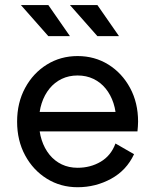

<svg xmlns="http://www.w3.org/2000/svg" viewBox="-20 -743 624 772"><path d="M85 -293V-214.8H444.3L478.5 -293ZM444.3 -166Q426.3 -117.2 385 -92.8Q343.8 -68.4 292 -68.4Q256.8 -68.4 228.3 -82Q199.7 -95.7 179.2 -120.8Q158.7 -146 147.7 -179.9Q136.7 -213.9 136.7 -253.9Q136.7 -294.4 147.7 -328.1Q158.7 -361.8 179.2 -387Q199.7 -412.1 228.3 -425.8Q256.8 -439.5 292 -439.5Q327.1 -439.5 355.7 -425.8Q384.3 -412.1 404.8 -387Q425.3 -361.8 436.3 -328.1Q447.3 -294.4 447.3 -253.9Q447.3 -243.7 446.5 -234.1Q445.8 -224.6 444.3 -214.8H532.7Q533.7 -224.6 534.4 -234.4Q535.2 -244.1 535.2 -253.9Q535.2 -330.1 502.9 -389.6Q470.7 -449.2 415.8 -483.4Q360.8 -517.6 292 -517.6Q223.6 -517.6 168.5 -483.4Q113.3 -449.2 81.1 -389.6Q48.8 -330.1 48.8 -253.9Q48.8 -177.7 81.1 -118.2Q113.3 -58.6 168.5 -24.4Q223.6 9.8 292 9.8Q364.7 9.8 426.8 -24.2Q488.8 -58.1 519 -123ZM174.3 -597.7 64 -722.7H174.3L261.2 -597.7ZM371.6 -597.7 261.2 -722.7H371.6L458.5 -597.7Z"/></svg>

Font: Giphurs SC
Style: Regular
Weight: 400
Version: Version 0.920